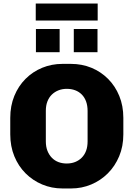

<svg xmlns="http://www.w3.org/2000/svg" viewBox="-20 -1055 754 1085"><path d="M333 10Q272 10 218.5 -12.5Q165 -35 124.5 -75.5Q84 -116 61 -172Q38 -228 38 -296V-389Q38 -457 61 -513Q84 -569 124.5 -609.5Q165 -650 218.5 -672Q272 -694 333 -694H381Q443 -694 496.5 -672Q550 -650 590.5 -609.5Q631 -569 654 -513Q677 -457 677 -389V-296Q677 -228 653.5 -172Q630 -116 589.5 -75.5Q549 -35 495.5 -12.5Q442 10 382 10ZM357 -131Q383 -131 404.5 -139.5Q426 -148 442 -164Q458 -180 466.5 -203Q475 -226 475 -256V-428Q475 -458 466.5 -481.5Q458 -505 442 -521Q426 -537 404.5 -545Q383 -553 357 -553Q332 -553 310.5 -544.5Q289 -536 273 -520.5Q257 -505 248 -482Q239 -459 239 -429V-256Q239 -226 248 -203Q257 -180 273 -163.5Q289 -147 310.5 -139Q332 -131 357 -131ZM182 -939V-1035H532V-939ZM183 -760V-891H317V-760ZM397 -760V-891H531V-760Z"/></svg>

Font: Chivo Medium ExtraBold
Style: Regular
Weight: 800
Version: Version 2.002